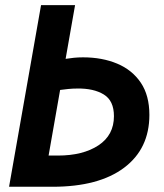

<svg xmlns="http://www.w3.org/2000/svg" viewBox="-20 -713 626 733"><path d="M180.7 0H14.6L136.7 -693.4H266.6L230.5 -488.3Q245.1 -490.7 261.7 -492.4Q278.3 -494.1 296.9 -494.1Q370.1 -494.1 427.5 -470Q484.9 -445.8 517.6 -397.2Q550.3 -348.6 550.3 -274.4Q550.3 -145 453.6 -72.5Q356.9 0 180.7 0ZM165.5 -119.1H200.7Q296.9 -119.1 356 -158.2Q415 -197.3 415 -269.5Q415 -328.6 376.2 -352.3Q337.4 -376 274.9 -375Q257.3 -375 240.7 -373.3Q224.1 -371.6 209.5 -369.6Z"/></svg>

Font: CaskaydiaCove NFP
Style: Bold Italic
Weight: 700
Italic angle: -10°
Designer: Aaron Bell
Foundry: Saja Typeworks
Version: Version 2111.001; VTT 6.35;Nerd Fonts 3.1.1